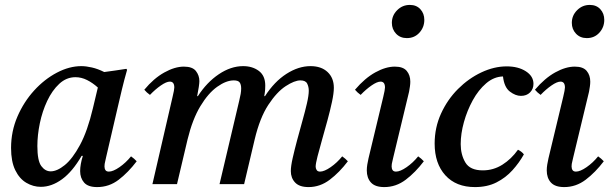

<svg xmlns="http://www.w3.org/2000/svg" viewBox="-20 -749 2488 781"><path d="M146 11Q115 11 87 -5.5Q59 -22 42 -57Q25 -92 25 -147Q25 -215 51 -275Q77 -335 119 -381Q161 -427 211.5 -453.5Q262 -480 311 -480Q330 -480 354 -474.5Q378 -469 404 -456Q425 -459 447.5 -462Q470 -465 494 -469L497 -465Q485 -423 476 -385.5Q467 -348 458 -309L412 -111Q411 -104 408 -93Q405 -82 405 -72Q405 -63 409 -57Q413 -51 423 -51Q440 -51 466 -69Q492 -87 513 -113Q526 -104 536 -93Q502 -48 463 -18Q424 12 375 12Q338 12 322 -6.5Q306 -25 306 -53Q306 -80 317 -115H312Q275 -51 232.5 -20Q190 11 146 11ZM378 -393Q357 -412 334 -423.5Q311 -435 287 -435Q250 -435 221 -408Q192 -381 172 -338.5Q152 -296 142 -247.5Q132 -199 132 -155Q132 -95 148 -73.5Q164 -52 186 -52Q212 -52 243.5 -77.5Q275 -103 305.5 -159.5Q336 -216 358 -309Z M1235 12Q1198 12 1180.5 -6.5Q1163 -25 1163 -53Q1163 -73 1170.5 -106Q1178 -139 1188.5 -178.5Q1199 -218 1210 -257Q1221 -296 1228.5 -328.5Q1236 -361 1236 -380Q1236 -396 1229.5 -409Q1223 -422 1202 -422Q1178 -422 1142 -398.5Q1106 -375 1071.5 -322.5Q1037 -270 1016 -182L973 0H873L953 -339Q957 -355 959 -367Q961 -379 961 -389Q961 -405 955 -413.5Q949 -422 931 -422Q900 -422 863.5 -396Q827 -370 795 -317Q763 -264 743 -182L700 0H600L682 -355Q689 -384 689 -393Q689 -417 671 -417Q657 -417 634.5 -401.5Q612 -386 590 -363Q583 -368 577.5 -373Q572 -378 567 -384Q605 -430 648 -454Q691 -478 728 -478Q763 -478 777 -460Q791 -442 791 -419Q791 -411 788.5 -394.5Q786 -378 782 -358H785Q821 -414 870 -447Q919 -480 969 -480Q1007 -480 1033 -460.5Q1059 -441 1059 -401Q1059 -394 1058.5 -385Q1058 -376 1055 -358H1058Q1096 -417 1145 -448.5Q1194 -480 1243 -480Q1287 -480 1312.5 -456Q1338 -432 1338 -392Q1338 -370 1330.5 -335Q1323 -300 1312 -259.5Q1301 -219 1290 -180.5Q1279 -142 1271.5 -112.5Q1264 -83 1264 -71Q1264 -64 1268 -57.5Q1272 -51 1282 -51Q1299 -51 1325 -69Q1351 -87 1372 -113Q1385 -104 1395 -93Q1361 -48 1321.5 -18Q1282 12 1235 12Z M1681 -113Q1694 -104 1704 -93Q1670 -48 1630.5 -18Q1591 12 1543 12Q1506 12 1489 -6.5Q1472 -25 1472 -56Q1472 -67 1474 -79.5Q1476 -92 1479 -105L1539 -355Q1546 -384 1546 -393Q1546 -417 1528 -417Q1514 -417 1491.5 -401.5Q1469 -386 1447 -363Q1440 -368 1434.5 -373Q1429 -378 1424 -384Q1464 -431 1506.5 -454.5Q1549 -478 1586 -478Q1620 -478 1634.5 -460.5Q1649 -443 1649 -417Q1649 -408 1647.5 -397.5Q1646 -387 1644 -376L1580 -110Q1579 -103 1576 -92.5Q1573 -82 1573 -72Q1573 -63 1577 -57Q1581 -51 1591 -51Q1608 -51 1634 -69Q1660 -87 1681 -113ZM1635 -594Q1608 -594 1591 -612Q1574 -630 1574 -656Q1574 -686 1595.5 -707.5Q1617 -729 1647 -729Q1674 -729 1690 -711.5Q1706 -694 1706 -668Q1706 -638 1686 -616Q1666 -594 1635 -594Z M1912 12Q1835 12 1791.5 -36Q1748 -84 1748 -165Q1748 -230 1774 -287Q1800 -344 1843 -387Q1886 -430 1938 -454.5Q1990 -479 2041 -479Q2088 -479 2119 -459Q2150 -439 2150 -408Q2150 -387 2136 -373Q2122 -359 2099 -359Q2077 -359 2054 -376.5Q2031 -394 2026 -438Q1989 -437 1957.5 -410Q1926 -383 1903 -341Q1880 -299 1867 -252Q1854 -205 1854 -163Q1854 -120 1873 -88Q1892 -56 1944 -56Q1987 -56 2023.5 -79Q2060 -102 2087 -140Q2103 -132 2111 -121Q2092 -87 2064.5 -56.5Q2037 -26 1999.5 -7Q1962 12 1912 12Z M2413 -113Q2426 -104 2436 -93Q2402 -48 2362.5 -18Q2323 12 2275 12Q2238 12 2221 -6.5Q2204 -25 2204 -56Q2204 -67 2206 -79.5Q2208 -92 2211 -105L2271 -355Q2278 -384 2278 -393Q2278 -417 2260 -417Q2246 -417 2223.5 -401.5Q2201 -386 2179 -363Q2172 -368 2166.5 -373Q2161 -378 2156 -384Q2196 -431 2238.5 -454.5Q2281 -478 2318 -478Q2352 -478 2366.5 -460.5Q2381 -443 2381 -417Q2381 -408 2379.5 -397.5Q2378 -387 2376 -376L2312 -110Q2311 -103 2308 -92.5Q2305 -82 2305 -72Q2305 -63 2309 -57Q2313 -51 2323 -51Q2340 -51 2366 -69Q2392 -87 2413 -113ZM2367 -594Q2340 -594 2323 -612Q2306 -630 2306 -656Q2306 -686 2327.5 -707.5Q2349 -729 2379 -729Q2406 -729 2422 -711.5Q2438 -694 2438 -668Q2438 -638 2418 -616Q2398 -594 2367 -594Z"/></svg>

Font: Tiro Tamil
Style: Italic
Weight: 400
Italic angle: -11°
Designer: Tamil: Fernando Mello & Fiona Ross, assisted by Kaja Sojewska. Latin: John Hudson with Paul Hanslow, assisted by Kaja So
Foundry: Tiro Typeworks Ltd.
Version: Version 1.52